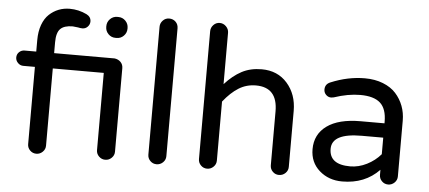

<svg xmlns="http://www.w3.org/2000/svg" viewBox="-50 -850 2170 971"><g transform="rotate(5 1034.5 -365.0)"><path d="M558.1 -463.9V-40Q558.1 -21.5 544.4 -8.3Q530.8 4.9 512.2 4.9Q493.7 4.9 480.2 -8.3Q466.8 -21.5 466.8 -40V-432.1H208V-40Q208 -21.5 194.3 -8.3Q180.7 4.9 162.1 4.9Q143.6 4.9 130.4 -8.3Q117.2 -21.5 117.2 -40V-432.1H58.1Q42.5 -432.1 30.8 -443.8Q19 -455.6 19 -471.2Q19 -487.8 30.5 -498.8Q42 -509.8 58.1 -509.8H117.2V-567.9Q117.2 -611.8 129.6 -645.8Q142.1 -679.7 163.6 -699.7Q185.1 -719.7 211.4 -730Q237.8 -740.2 267.1 -740.2Q313 -740.2 354 -720.2Q377 -708.5 377 -685.1Q377 -669.9 366 -658.4Q355 -647 339.8 -647Q328.6 -647 316.9 -649.9Q293 -652.8 290 -652.8Q247.1 -652.8 227.5 -633.3Q208 -613.8 208 -564.9V-509.8H515.1Q534.2 -507.3 546.1 -494.9Q558.1 -482.4 558.1 -463.9ZM516.1 -613.8H509.8Q488.8 -613.8 473.9 -628.9Q459 -644 459 -665V-668.9Q459 -689.9 473.9 -705.1Q488.8 -720.2 509.8 -720.2H516.1Q537.1 -720.2 552 -705.1Q566.9 -689.9 566.9 -668.9V-665Q566.9 -644 552 -628.9Q537.1 -613.8 516.1 -613.8Z M818.8 -689V-40Q818.8 -21.5 805.2 -8.3Q791.5 4.9 772.5 4.9Q753.9 4.9 740.7 -8.3Q727.5 -21.5 727.5 -40V-689Q727.5 -707.5 740.7 -721.2Q753.9 -734.9 772.5 -734.9Q792.5 -734.9 805.7 -721.9Q818.8 -709 818.8 -689Z M1440.4 -324.2V-40Q1440.4 -21.5 1426.8 -8.3Q1413.1 4.9 1394 4.9Q1375.5 4.9 1362.3 -8.3Q1349.1 -21.5 1349.1 -40V-314Q1349.1 -436 1239.3 -436Q1191.4 -436 1152.1 -411.6Q1112.8 -387.2 1075.2 -339.8V-40Q1075.2 -21.5 1061.5 -8.3Q1047.9 4.9 1029.3 4.9Q1010.7 4.9 997.6 -8.3Q984.4 -21.5 984.4 -40V-689Q984.4 -707.5 997.6 -721.2Q1010.7 -734.9 1029.3 -734.9Q1047.9 -734.9 1061.5 -721.2Q1075.2 -707.5 1075.2 -689V-428.2Q1116.2 -473.6 1160.2 -496.8Q1204.1 -520 1261.2 -520Q1342.3 -520 1391.4 -464.1Q1440.4 -408.2 1440.4 -324.2Z M1994.1 -323.2V-40Q1994.1 -21.5 1980.5 -8.3Q1966.8 4.9 1948.2 4.9Q1929.7 4.9 1916.5 -8.3Q1903.3 -21.5 1903.3 -40V-65.9Q1830.6 9.8 1715.3 9.8Q1646.5 9.8 1599.4 -31.7Q1552.2 -73.2 1552.2 -140.1Q1552.2 -215.8 1611.6 -258.8Q1670.9 -301.8 1782.2 -301.8H1903.3V-310.1Q1903.3 -375.5 1870.8 -404.8Q1838.4 -434.1 1769 -434.1Q1707.5 -434.1 1636.2 -410.2Q1626.5 -408.2 1623 -408.2Q1607.9 -408.2 1596.9 -419.2Q1585.9 -430.2 1585.9 -445.8Q1585.9 -473.1 1612.3 -483.9Q1698.7 -520 1785.2 -520Q1836.4 -520 1877.2 -503.9Q1918 -487.8 1942.9 -460.2Q1967.8 -432.6 1981 -397.7Q1994.1 -362.8 1994.1 -323.2ZM1903.3 -145V-229H1793.9Q1643.1 -229 1643.1 -149.9Q1643.1 -69.8 1749 -69.8Q1792 -69.8 1833.3 -90.6Q1874.5 -111.3 1903.3 -145Z"/></g></svg>

Font: Aka-Acid-Varela
Style: Regular
Weight: 400
Designer: Joe Prince, Avraham Cornfeld, Cyberella
Foundry: Joe Prince, Avraham Cornfeld, Cyberella
Version: Version 2.000; ttfautohint (v1.5.33-1714) -l 8 -r 50 -G 200 